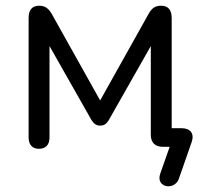

<svg xmlns="http://www.w3.org/2000/svg" viewBox="-20 -513 724 671"><path d="M605 112 650 -17C660 -47 645 -65 614 -65H580V-450C580 -478 568 -493 543 -493C520 -493 509 -482 499 -464L330 -162L161 -464C151 -481 140 -493 117 -493C92 -493 80 -478 80 -450V-33C80 -7 93 7 116 7C140 7 153 -7 153 -33V-352L300 -93C307 -83 314 -74 330 -74C346 -74 353 -82 360 -93L507 -352V-42C507 -15 522 0 548 0H573L540 94C523 143 590 154 605 112Z"/></svg>

Font: SN Pro Book
Style: Regular
Weight: 350
Designer: Tobias Whetton
Foundry: Supernotes
Version: Version 1.003;Glyphs 3.3 (3324)